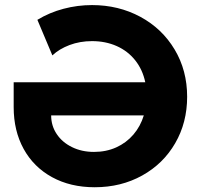

<svg xmlns="http://www.w3.org/2000/svg" viewBox="-20 -748 797 775"><path d="M35.2 -315.4V-416H566.4Q555.7 -466.8 525.9 -504.4Q496.1 -542 451.2 -562Q406.2 -582 351.6 -582Q302.7 -582 260.7 -566.2Q218.8 -550.3 191.4 -524.4L130.9 -668Q180.2 -697.8 236.6 -712.6Q293 -727.5 351.6 -727.5Q458.5 -727.5 546.4 -680.2Q634.3 -632.8 684.8 -548.3Q735.4 -463.9 735.4 -357.4Q735.4 -253.4 687.3 -170.2Q639.2 -86.9 554 -39.6Q468.8 7.8 362.3 7.8Q264.2 7.8 189.9 -33Q115.7 -73.7 75.4 -147Q35.2 -220.2 35.2 -315.4ZM359.4 -134.8Q408.7 -134.8 449.2 -153.1Q489.7 -171.4 518.3 -204.6Q546.9 -237.8 560.5 -282.2H186.5Q186.5 -240.2 209 -206.8Q231.4 -173.3 270.8 -154.1Q310.1 -134.8 359.4 -134.8Z"/></svg>

Font: Reddit Sans Chocolate ExtraBold
Style: Regular
Weight: 800
Designer: Stephen Hutchings
Foundry: Reddit
Version: Version 1.011